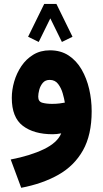

<svg xmlns="http://www.w3.org/2000/svg" viewBox="-20 -666 514 954"><path d="M340.3 -483.4 287.6 -457.5 230 -574.7 172.4 -457.5 119.6 -483.4 199.7 -646.5H260.3ZM435.5 -113.3Q435.5 4.4 392.1 81.3Q348.6 158.2 269.8 202.6Q190.9 247.1 85.4 267.1L33.2 126.5Q130.4 107.9 197.8 75.4Q265.1 43 284.2 -3.4Q261.7 1 241.7 1Q148.4 1 93.5 -40.8Q38.6 -82.5 38.6 -179.7Q38.6 -219.2 50.5 -260.7Q62.5 -302.2 86.2 -337.4Q109.9 -372.6 145.5 -394.3Q181.2 -416 228 -416Q281.7 -416 320.8 -390.4Q359.9 -364.7 385.3 -321Q410.6 -277.3 423.1 -223.6Q435.5 -169.9 435.5 -113.3ZM238.8 -149.9Q259.8 -149.9 276.4 -152.1Q293 -154.3 302.2 -156.2Q299.3 -175.3 291.7 -201.9Q284.2 -228.5 268.8 -248.8Q253.4 -269 227.1 -269Q205.1 -269 192.6 -254.2Q180.2 -239.3 175 -219.7Q169.9 -200.2 169.9 -185.5Q169.9 -161.1 190.4 -155.5Q210.9 -149.9 238.8 -149.9Z"/></svg>

Font: Vazirmatn RD UI Black
Style: Regular
Weight: 900
Designer: Saber Rastikerdar
Foundry: Saber Rastikerdar
Version: Version 33.003